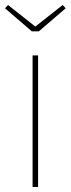

<svg xmlns="http://www.w3.org/2000/svg" viewBox="-60 -746 282 766"><path d="M70 0V-525H92V0ZM67 -621 -40 -713 -28 -726 81 -640 190 -726 202 -713 95 -621Z"/></svg>

Font: Lexend Thin
Style: Regular
Weight: 100
Designer: Bonnie Shaver-Troup, Thomas Jockin
Foundry: Lexend
Version: Version 1.007; ttfautohint (v1.8.3)